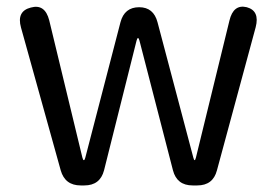

<svg xmlns="http://www.w3.org/2000/svg" viewBox="-20 -565 842 585"><path d="M226 0Q178 0 165 -46L44 -481Q30 -531 74 -542Q117 -554 130 -503L231 -85Q233 -77 235.5 -77Q238 -77 240 -85L347 -497Q359 -543 404 -543Q448 -543 460 -497L569 -85Q571 -77 573 -77Q575 -77 577 -85L679 -502Q691 -553 732 -543Q772 -532 759 -482L641 -46Q629 0 581 0H567Q519 0 507 -46L405 -441Q403 -449 400.5 -449Q398 -449 396 -441L297 -46Q285 0 237 0Z"/></svg>

Font: Resource Han Rounded HK
Style: Regular
Weight: 400
Designer: Cyano Hao (round all glyphs); Ryoko NISHIZUKA  (kana, bopomofo & ideographs); Paul D. Hunt (Latin, Greek & Cyrillic); Sa
Foundry: Cyano Hao
Version: 0.990